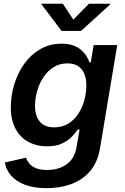

<svg xmlns="http://www.w3.org/2000/svg" viewBox="-20 -779 659 1014"><path d="M227.1 214.8Q158.7 214.8 111.6 196.8Q64.5 178.7 38.1 147.9Q11.7 117.2 5.9 79.1L117.7 53.7Q122.6 69.3 134.5 84.2Q146.5 99.1 169.2 108.9Q191.9 118.7 228.5 118.7Q290 118.7 332 88.4Q374 58.1 383.8 -0.5L400.4 -95.7L390.6 -94.7Q376 -72.8 354.7 -52.5Q333.5 -32.2 303 -19.3Q272.5 -6.3 229.5 -6.3Q172.9 -6.3 129.4 -30Q85.9 -53.7 61.5 -99.9Q37.1 -146 37.1 -212.9Q37.1 -274.4 55.4 -334.2Q73.7 -394 108.4 -442.4Q143.1 -490.7 192.9 -519.5Q242.7 -548.3 305.7 -548.3Q341.3 -548.3 366.7 -539.1Q392.1 -529.8 409.2 -514.6Q426.3 -499.5 436.8 -482.4Q447.3 -465.3 452.6 -449.2L459.5 -450.7L474.6 -541H599.1L508.3 3.4Q496.1 77.1 456.5 123.8Q417 170.4 357.7 192.6Q298.3 214.8 227.1 214.8ZM266.1 -106.4Q308.6 -106.4 340.6 -126.2Q372.6 -146 393.8 -178.5Q415 -210.9 425.5 -250.2Q436 -289.6 436 -328.6Q436 -382.3 410.9 -413.3Q385.7 -444.3 335.9 -444.3Q294.9 -444.3 263.2 -424.3Q231.4 -404.3 209.5 -371.3Q187.5 -338.4 176.3 -298.6Q165 -258.8 165 -219.2Q165 -166.5 190.4 -136.5Q215.8 -106.4 266.1 -106.4ZM312 -759.3 367.2 -675.3 449.7 -759.3H562.5L562 -755.9L408.2 -615.7H305.2L199.2 -755.9L199.7 -759.3Z"/></svg>

Font: Inter 17pt SemiBold
Style: Italic
Weight: 600
Italic angle: -9.3988°
Version: Version 4.001;git-66647c0bb